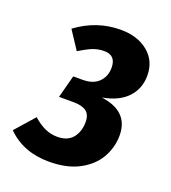

<svg xmlns="http://www.w3.org/2000/svg" viewBox="-124 -628 646 725"><g transform="rotate(20 199.5 -265.5)"><path d="M392 -417Q392 -365 358.5 -329Q325 -293 259 -281Q371 -266 371 -169Q371 -122 347.5 -80Q324 -38 275 -11.5Q226 15 153 15Q50 15 -15 -50L53 -127Q78 -105 101.5 -94.5Q125 -84 151 -84Q192 -84 212.5 -109Q233 -134 233 -173Q233 -203 215.5 -215.5Q198 -228 165 -228H106L130 -319H168Q210 -319 232.5 -341.5Q255 -364 255 -399Q255 -449 208 -449Q183 -449 161 -440Q139 -431 110 -413L62 -486Q143 -546 239 -546Q307 -546 349.5 -511Q392 -476 392 -417Z"/></g></svg>

Font: Fira Sans Compressed SemiBold
Style: Italic
Weight: 600
Width: 1
Italic angle: -8°
Designer: bBox Type GmbH & Carrois Corporate GbR & Edenspiekermann AG
Foundry: bBox Type GmbH & Carrois Corporate GbR & Edenspiekermann AG
Version: Version 4.301